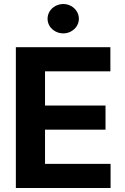

<svg xmlns="http://www.w3.org/2000/svg" viewBox="-20 -944 629 964"><path d="M59.6 -707H534.2V-585.9H206.1V-414.1H509.8V-293H206.1V-121.1H535.2V0H59.6ZM218.8 -849.6Q218.8 -869.6 229.2 -886.7Q239.7 -903.8 258.1 -913.8Q276.4 -923.8 297.9 -923.8Q318.8 -923.8 336.9 -913.8Q355 -903.8 365.5 -886.7Q376 -869.6 376 -849.6Q376 -830.1 365.5 -813.2Q355 -796.4 336.9 -786.4Q318.8 -776.4 297.9 -776.4Q276.4 -776.4 258.1 -786.4Q239.7 -796.4 229.2 -813.2Q218.8 -830.1 218.8 -849.6Z"/></svg>

Font: Pretendard GOV
Style: Bold
Weight: 700
Designer: Base glyphs from Inter by Rasmus Andersson; Hangeul glyphs from Noto Sans CJK(Source Han Sans) by Jang Soo-young and Kan
Foundry: Kil Hyung-jin
Version: Version 1.309